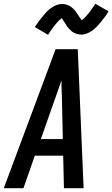

<svg xmlns="http://www.w3.org/2000/svg" viewBox="-37 -995 594 1015"><path d="M-17 0 257 -735H374L380 -595L405 0H301L297 -172H147L87 0ZM179 -260H295L290 -490Q289 -510 288.5 -530Q288 -550 288 -570Q281 -550 274 -530Q267 -510 260 -490ZM217 -811 147 -852Q158 -869 169 -883.5Q180 -898 190 -910Q200 -922 209.5 -932.5Q219 -943 232.5 -952.5Q246 -962 261 -968Q276 -974 292 -974Q304 -974 316 -970Q328 -966 337.5 -959.5Q347 -953 355.5 -943.5Q364 -934 370 -925Q376 -916 382.5 -905.5Q389 -895 395 -888Q398 -890 404 -895.5Q410 -901 413.5 -904.5Q417 -908 420.5 -912Q424 -916 428.5 -921.5Q433 -927 437.5 -932.5Q442 -938 446.5 -945Q451 -952 456.5 -959.5Q462 -967 467 -975L537 -935Q526 -917 515 -902.5Q504 -888 494 -876Q484 -864 474.5 -854Q465 -844 451.5 -834Q438 -824 423 -818Q408 -812 392 -812Q386 -812 380 -813Q374 -814 368 -816Q362 -818 356.5 -820.5Q351 -823 346 -826.5Q341 -830 337 -834Q333 -838 328.5 -842.5Q324 -847 320.5 -852Q317 -857 314 -861.5Q311 -866 308 -870.5Q305 -875 301.5 -881Q298 -887 294.5 -891.5Q291 -896 289 -899Q286 -896 280 -891Q274 -886 270.5 -882.5Q267 -879 263.5 -874.5Q260 -870 255.5 -865Q251 -860 246.5 -854Q242 -848 237.5 -841.5Q233 -835 227.5 -827.5Q222 -820 217 -811Z"/></svg>

Font: Iosevka SS04 Semibold
Style: Italic
Weight: 600
Italic angle: -9°
Monospace: yes
Designer: Belleve Invis
Foundry: Belleve Invis
Version: Version 19.0.0; ttfautohint (v1.8.4)